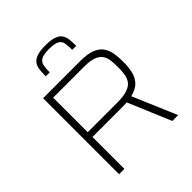

<svg xmlns="http://www.w3.org/2000/svg" viewBox="-244 -1073 1229 1229"><g transform="rotate(-45 370.5 -458.5)"><path d="M121 0V-688H459Q526 -688 564.5 -671.5Q603 -655 621 -626.5Q639 -598 644 -562.5Q649 -527 649 -489Q649 -445 641 -406.5Q633 -368 607.5 -339.5Q582 -311 529 -298L656 0H603L475 -304L499 -295Q488 -291 474 -290Q460 -289 440 -289H169V0ZM169 -332H435Q493 -332 527 -343.5Q561 -355 576.5 -376Q592 -397 596.5 -425.5Q601 -454 601 -489Q601 -524 597.5 -552.5Q594 -581 579.5 -601.5Q565 -622 534.5 -633.5Q504 -645 451 -645H169ZM371 -917Q422 -917 450 -906.5Q478 -896 490.5 -877Q503 -858 505.5 -832Q508 -806 508 -775H472Q472 -811 468 -835Q464 -859 442.5 -871.5Q421 -884 371 -884Q320 -884 299 -871.5Q278 -859 273 -835Q268 -811 268 -775H232Q232 -806 235 -832Q238 -858 250.5 -877Q263 -896 291.5 -906.5Q320 -917 371 -917Z"/></g></svg>

Font: Saira SemiExpanded ExtraLight
Style: Regular
Weight: 250
Width: 6
Designer: Hector Gatti with collaboration of the Omnibus-Type team
Foundry: Omnibus-Type
Version: Version 1.101